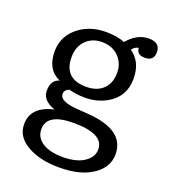

<svg xmlns="http://www.w3.org/2000/svg" viewBox="-140 -661 854 970"><g transform="rotate(20 287.5 -176.0)"><path d="M380.4 -500Q431.6 -560.1 494.1 -560.1Q555.2 -560.1 555.2 -508.3Q555.2 -461.4 506.8 -461.4Q462.9 -461.4 461.4 -498Q441.4 -495.6 426.8 -475.6Q490.2 -433.1 490.2 -341.3Q490.2 -245.1 407.7 -198.2Q356.4 -168.5 290 -168.5Q247.6 -168.5 204.1 -179.7Q179.2 -169.4 179.2 -148.4Q179.2 -107.4 278.8 -101.1L335 -97.2Q535.2 -82.5 535.2 47.9Q535.2 115.7 473.6 159.2Q406.7 207.5 289.1 207.5Q186.5 207.5 119.1 169.4Q48.8 130.4 48.8 62Q48.8 -42.5 193.8 -64.9V-52.7Q98.6 -74.2 98.6 -137.2Q98.6 -192.9 142.1 -206.1Q67.9 -238.8 67.9 -336.4Q67.9 -421.9 139.6 -474.6Q198.2 -517.1 278.8 -517.1Q342.3 -517.1 380.4 -500ZM277.8 -462.4Q226.1 -462.4 192.4 -429.2Q158.2 -395 158.2 -338.4Q158.2 -222.2 278.8 -222.2Q339.8 -222.2 373 -258.3Q401.9 -289.1 401.9 -342.3Q401.9 -393.6 368.2 -427.2Q334.5 -462.4 277.8 -462.4ZM283.2 -29.3Q139.2 -29.3 139.2 55.7Q139.2 103 183.6 128.9Q223.6 151.9 288.1 151.9Q379.9 151.9 422.4 107.9Q444.8 85.4 444.8 54.7Q444.8 -29.3 283.2 -29.3Z"/></g></svg>

Font: DYmingA
Style: SemiBold
Weight: 400
Designer: Ichiten Fonts Project, New YuGong
Version: Version 1.00;July 13, 2021;FontCreator 13.0.0.2613 64-bit